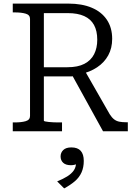

<svg xmlns="http://www.w3.org/2000/svg" viewBox="-20 -730 759 1068"><path d="M375 -323 553 0H691V-50H680Q661 -50 644.5 -53Q628 -56 615 -66Q602 -76 590 -95L447 -345ZM224 -59V-657H358Q412 -657 448.5 -640.5Q485 -624 503 -591Q521 -558 521 -509Q521 -463 503.5 -428.5Q486 -394 449.5 -375Q413 -356 355 -356H209L210 -305H376Q385 -305 393 -306.5Q401 -308 409 -311Q417 -314 426 -317Q480 -329 520 -355.5Q560 -382 582 -422Q604 -462 604 -514Q604 -576 574.5 -620Q545 -664 490.5 -687Q436 -710 360 -710H51V-661H62Q99 -661 123 -654Q147 -647 147 -625V-85Q147 -63 123 -56Q99 -49 62 -49H51V0H325V-49H310Q295 -49 279.5 -49.5Q264 -50 251.5 -51.5Q239 -53 231.5 -54.5Q224 -56 224 -59ZM337 318 298 279Q330 266 353.5 251.5Q377 237 390 218.5Q403 200 403 175L415 177Q408 183 397 186Q386 189 375 189Q346 189 331.5 175.5Q317 162 317 140Q317 119 332 104.5Q347 90 377 90Q412 90 429 109Q446 128 446 165Q446 201 433.5 229Q421 257 396.5 278Q372 299 337 318Z"/></svg>

Font: Roboto Serif 20pt Light
Style: Regular
Weight: 300
Version: Version 1.008